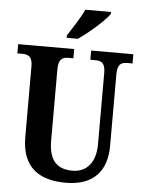

<svg xmlns="http://www.w3.org/2000/svg" viewBox="-61 -979 776 1038"><g transform="rotate(5 326.5 -460.5)"><path d="M272 -784V-771H333C390 -810 477 -886 499 -921V-931H359C340 -886 299 -827 272 -784ZM335 10C489 10 557 -76 557 -210V-597C557 -656 580 -664 612 -664H639V-714H410V-664H435C467 -664 491 -656 491 -601V-212C491 -112 441 -58 366 -58C287 -58 237 -97 237 -210V-597C237 -656 262 -664 293 -664H318V-714H14V-664H40C71 -664 96 -656 96 -601V-217C96 -53 190 10 335 10Z"/></g></svg>

Font: Noto Serif Tamil Condensed
Style: Bold Italic
Weight: 700
Width: 3
Italic angle: -12°
Designer: Indian Type Foundry, Tom Grace, and the Monotype Design Team
Foundry: Monotype Imaging Inc.
Version: Version 2.003